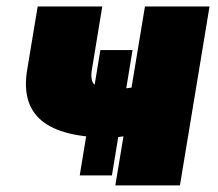

<svg xmlns="http://www.w3.org/2000/svg" viewBox="-20 -562 660 582"><path d="M312.5 -145Q168.9 -145 106.9 -195.8Q44.9 -246.6 62.5 -351.1L94.2 -542.5H290L258.8 -352.5Q252.4 -315.9 267.8 -304.4Q283.2 -293 336.9 -293Q362.8 -293 395 -299.3Q427.2 -305.7 470.2 -319.3L445.8 -171.4Q436 -166 411.1 -159.7Q386.2 -153.3 358.6 -149.2Q331.1 -145 312.5 -145ZM329.6 0 419.4 -542.5H615.2L525.4 0ZM221.7 -30.3 284.2 -410.2H381.8L319.3 -30.3Z"/></svg>

Font: Inter 16pt Black
Style: Italic
Weight: 900
Italic angle: -9.3988°
Version: Version 4.001;git-66647c0bb